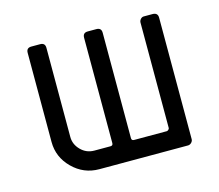

<svg xmlns="http://www.w3.org/2000/svg" viewBox="-72 -528 705 618"><g transform="rotate(-15 281.0 -219.0)"><path d="M500 -421.4V-16.6Q500 -10.3 494.9 -5.1Q489.7 0 483.4 0H188Q136.2 0 99.1 -36.9Q62 -73.7 62 -124.5V-421.4Q62 -438 78.6 -438H107.9Q124.5 -438 124.5 -421.4V-124.5Q124.5 -99.6 143.1 -80.8Q161.6 -62 188 -62H241.7Q250 -62 250 -70.3V-421.4Q250 -438 266.6 -438H295.4Q312 -438 312 -421.4V-70.3Q312 -62 320.3 -62H429.7Q431.6 -62 434.8 -64.7Q438 -67.4 438 -70.3V-421.4Q438 -427.7 442.6 -432.9Q447.3 -438 453.1 -438H482.4Q500 -438 500 -421.4Z"/></g></svg>

Font: GOSTRUS
Style: type_B
Weight: 400
Designer: Юрий и Татьяна Кривогуз
Version: Version 02.00